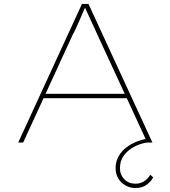

<svg xmlns="http://www.w3.org/2000/svg" viewBox="-20 -720 861 970"><path d="M72 0 394 -700H427L750 0H724L471 -547Q466 -559 458 -576Q450 -593 441.5 -611.5Q433 -630 424 -649.5Q415 -669 407 -687H412Q405 -671 397 -652.5Q389 -634 380.5 -614.5Q372 -595 364 -577.5Q356 -560 348 -546L97 0ZM188 -224 198 -246H626L635 -224ZM664 230Q638 230 614.5 217Q591 204 577.5 181.5Q564 159 564 130Q564 96 579.5 69Q595 42 619.5 24Q644 6 670.5 -4.5Q697 -15 719 -18L724 0Q688 5 656 22.5Q624 40 605 66.5Q586 93 586 130Q586 163 608 185.5Q630 208 664 208Q691 208 710 194.5Q729 181 739 163L754 176Q743 197 720.5 213.5Q698 230 664 230Z"/></svg>

Font: Lexend Peta Thin
Style: Regular
Weight: 250
Version: Version 1.007